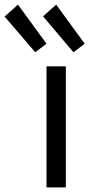

<svg xmlns="http://www.w3.org/2000/svg" viewBox="-122 -810 388 834"><path d="M164 -522V4H80V-522ZM65 -739 122 -790 246 -620 197 -583ZM-102 -738 -44 -790 80 -620 31 -583Z"/></svg>

Font: Repo Regular
Style: Regular
Weight: 400
Designer: Stefan Peev
Foundry: Context Ltd
Version: Version 1.502